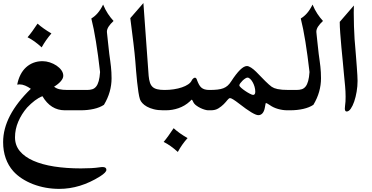

<svg xmlns="http://www.w3.org/2000/svg" viewBox="-20 -733 2386 1231"><path d="M309.6 -518.6Q272.9 -476.1 247.1 -429.2Q201.7 -471.7 156.7 -494.1Q171.4 -511.2 187.3 -533Q203.1 -554.7 220.7 -581.5Q256.3 -549.8 309.6 -518.6ZM395.5 -25.9Q305.2 -25.9 252 -116.2Q228.5 -107.4 203.4 -88.4Q178.2 -69.3 153.8 -43.5Q118.2 -2.4 97.2 46.6Q76.2 95.7 76.2 147.5Q76.2 198.2 106.9 235.6Q137.7 272.9 193.6 297.6Q249.5 322.3 327.1 334.5Q404.8 346.7 498.5 346.7Q535.2 346.7 565.2 345Q595.2 343.3 617.7 339.8Q623.5 338.9 628.7 338.4Q633.8 337.9 637.7 337.9Q662.1 337.9 662.1 356Q662.1 372.1 621.6 397.9Q493.7 478 359.9 478Q271 478 191.9 447.8Q153.8 433.1 121.1 411.9Q88.4 390.6 64.9 364.3Q33.2 328.6 16.6 281.5Q0 234.4 0 178.2Q0 92.8 44.7 7.3Q89.4 -78.1 177.7 -163.6Q159.2 -176.8 141.1 -184.3Q123 -191.9 105.5 -191.9Q105 -191.9 102.8 -191.7Q100.6 -191.4 90.3 -190.4Q97.2 -226.1 111.6 -254.2Q126 -282.2 147.2 -301.5Q168.5 -320.8 195.1 -330.8Q221.7 -340.8 252.4 -340.8Q275.9 -340.8 299.6 -333Q323.2 -325.2 342.5 -312.3Q361.8 -299.3 373.8 -282.5Q385.7 -265.6 385.7 -247.1Q385.7 -230.5 369.6 -211.9Q353.5 -193.4 326.7 -177.2Q334 -171.4 342 -167.5Q350.1 -163.6 360.1 -161.1Q370.1 -158.7 383.1 -157.5Q396 -156.2 413.1 -156.2H493.2Q498 -156.2 501.2 -146.5Q504.4 -136.7 506.1 -122.3Q507.8 -107.9 507.8 -91.1Q507.8 -74.2 506.1 -59.8Q504.4 -45.4 501.2 -35.6Q498 -25.9 493.2 -25.9Z M566.4 -615.2Q586.9 -627 605.7 -648.4Q624.5 -669.9 641.1 -703.6Q655.3 -669.9 672.1 -644.5Q689 -619.1 708 -598.6Q687 -579.1 676.3 -562.3Q665.5 -545.4 665.5 -529.8Q665.5 -527.3 666 -522.7Q666.5 -518.1 668 -503.9Q669.4 -489.7 672.4 -462.4Q675.3 -435.1 680.7 -387.2Q684.1 -362.8 686.8 -343Q689.5 -323.2 691.4 -305.4Q693.4 -287.6 694.3 -269.5Q695.3 -251.5 695.3 -231Q695.3 -187.5 683.3 -145Q671.4 -102.5 646.5 -61Q620.1 -43.5 581.3 -34.7Q542.5 -25.9 498 -25.9H483.4Q478.5 -25.9 475.3 -35.6Q472.2 -45.4 470.5 -59.8Q468.8 -74.2 468.8 -91.1Q468.8 -107.9 470.5 -122.3Q472.2 -136.7 475.3 -146.5Q478.5 -156.2 483.4 -156.2H537.6Q557.6 -156.2 572 -160.9Q586.4 -165.5 596.7 -178.5Q606.9 -191.4 613 -213.6Q619.1 -235.8 621.6 -271Q609.4 -378.9 595.2 -466.3Q581.1 -553.7 565.9 -612.8Z M899.4 -713.4 933.1 -246.6Q935.5 -221.2 941.2 -203.9Q946.8 -186.5 958 -176Q969.2 -165.5 988 -160.9Q1006.8 -156.2 1035.2 -156.2H1040Q1044.9 -156.2 1048.1 -146.5Q1051.3 -136.7 1053 -122.3Q1054.7 -107.9 1054.7 -91.1Q1054.7 -74.2 1053 -59.8Q1051.3 -45.4 1048.1 -35.6Q1044.9 -25.9 1040 -25.9H1025.4Q992.2 -25.9 966.3 -32.5Q940.4 -39.1 922.1 -49.3Q903.8 -59.6 892.6 -72Q881.3 -84.5 877.4 -96.2Q872.1 -112.3 867.4 -142.6Q862.8 -172.9 859.1 -208Q855.5 -243.2 852.5 -278.3Q849.6 -313.5 847.7 -339.8Q843.8 -388.2 835.4 -457.5Q827.1 -526.9 815.4 -616.7Z M1182.6 152.3Q1146 192.9 1120.1 241.2Q1074.7 199.7 1029.3 176.8Q1043.9 159.7 1059.8 137.5Q1075.7 115.2 1093.3 88.9Q1129.4 122.1 1182.6 152.3ZM1035.2 -156.2Q1065.9 -156.2 1094.5 -160.6Q1123 -165 1146.2 -172.9Q1169.4 -180.7 1186 -191.9Q1202.6 -203.1 1209 -216.8Q1213.9 -226.6 1220 -230.7Q1226.1 -234.9 1230 -234.9Q1234.4 -234.9 1238 -230.5Q1241.7 -226.1 1243.2 -219.2Q1249.5 -202.6 1255.9 -190.9Q1262.2 -179.2 1271 -171.4Q1279.8 -163.6 1292.5 -159.9Q1305.2 -156.2 1323.2 -156.2H1328.1Q1333 -156.2 1336.2 -146.5Q1339.4 -136.7 1341.1 -122.3Q1342.8 -107.9 1342.8 -91.1Q1342.8 -74.2 1341.1 -59.8Q1339.4 -45.4 1336.2 -35.6Q1333 -25.9 1328.1 -25.9H1313.5Q1307.1 -25.9 1293.7 -29.5Q1280.3 -33.2 1265.4 -40.3Q1250.5 -47.4 1237.1 -57.6Q1223.6 -67.9 1217.8 -81.5Q1211.9 -94.2 1209.5 -94.2Q1208 -94.2 1205.6 -91.6Q1203.1 -88.9 1197.8 -83.5Q1181.6 -68.4 1163.1 -57.4Q1144.5 -46.4 1124.8 -39.6Q1105 -32.7 1084.5 -29.3Q1064 -25.9 1044.9 -25.9H1030.3Q1025.4 -25.9 1022.2 -35.6Q1019 -45.4 1017.3 -59.8Q1015.6 -74.2 1015.6 -91.1Q1015.6 -107.9 1017.3 -122.3Q1019 -136.7 1022.2 -146.5Q1025.4 -156.2 1030.3 -156.2Z M1602.5 -124.5Q1616.7 -124.5 1616.7 -145Q1616.7 -160.6 1612.1 -176.8Q1607.4 -192.9 1600.1 -205.8Q1592.8 -218.8 1584 -227.1Q1575.2 -235.4 1566.4 -235.4Q1561 -235.4 1552.2 -229.7Q1543.5 -224.1 1535.2 -216.1Q1526.9 -208 1520.8 -199.7Q1514.6 -191.4 1514.6 -185.5Q1514.6 -180.2 1526.1 -169.9Q1537.6 -159.7 1552.5 -149.7Q1567.4 -139.6 1582 -132.1Q1596.7 -124.5 1602.5 -124.5ZM1323.2 -156.2Q1353 -156.2 1374.5 -158.7Q1396 -161.1 1411.9 -167.2Q1427.7 -173.3 1439.7 -184.1Q1451.7 -194.8 1461.9 -210.9Q1525.9 -309.6 1563 -309.6Q1574.2 -309.6 1590.3 -299.1Q1606.4 -288.6 1622.1 -272.9Q1655.3 -238.3 1680.7 -213.1Q1706.1 -188 1721.7 -176.8Q1729 -171.9 1738 -168.2Q1747.1 -164.6 1759.5 -161.9Q1772 -159.2 1789.6 -157.7Q1807.1 -156.2 1831.1 -156.2H1835.9Q1840.8 -156.2 1844 -146.5Q1847.2 -136.7 1848.9 -122.3Q1850.6 -107.9 1850.6 -91.1Q1850.6 -74.2 1848.9 -59.8Q1847.2 -45.4 1844 -35.6Q1840.8 -25.9 1835.9 -25.9H1821.3Q1793 -25.9 1762.7 -34.4Q1732.4 -43 1710 -59.1Q1702.1 -64.9 1694.8 -68.6Q1687.5 -72.3 1685.1 -72.8Q1683.6 -72.8 1682.1 -64.7Q1680.7 -56.6 1678.2 -43.9Q1674.3 -20.5 1663.6 -7.6Q1652.8 5.4 1636.2 5.4Q1607.4 5.4 1513.2 -68.4Q1467.3 -104 1455.1 -104Q1447.8 -104 1438.2 -91.8Q1428.7 -79.6 1414.3 -64.9Q1399.9 -50.3 1380.1 -38.1Q1360.4 -25.9 1333 -25.9H1318.4Q1313.5 -25.9 1310.3 -35.6Q1307.1 -45.4 1305.4 -59.8Q1303.7 -74.2 1303.7 -91.1Q1303.7 -107.9 1305.4 -122.3Q1307.1 -136.7 1310.3 -146.5Q1313.5 -156.2 1318.4 -156.2Z M1909.2 -615.2Q1929.7 -627 1948.5 -648.4Q1967.3 -669.9 1983.9 -703.6Q1998 -669.9 2014.9 -644.5Q2031.7 -619.1 2050.8 -598.6Q2029.8 -579.1 2019 -562.3Q2008.3 -545.4 2008.3 -529.8Q2008.3 -527.3 2008.8 -522.7Q2009.3 -518.1 2010.7 -503.9Q2012.2 -489.7 2015.1 -462.4Q2018.1 -435.1 2023.4 -387.2Q2026.9 -362.8 2029.5 -343Q2032.2 -323.2 2034.2 -305.4Q2036.1 -287.6 2037.1 -269.5Q2038.1 -251.5 2038.1 -231Q2038.1 -187.5 2026.1 -145Q2014.2 -102.5 1989.3 -61Q1962.9 -43.5 1924.1 -34.7Q1885.3 -25.9 1840.8 -25.9H1826.2Q1821.3 -25.9 1818.1 -35.6Q1814.9 -45.4 1813.2 -59.8Q1811.5 -74.2 1811.5 -91.1Q1811.5 -107.9 1813.2 -122.3Q1814.9 -136.7 1818.1 -146.5Q1821.3 -156.2 1826.2 -156.2H1880.4Q1900.4 -156.2 1914.8 -160.9Q1929.2 -165.5 1939.5 -178.5Q1949.7 -191.4 1955.8 -213.6Q1961.9 -235.8 1964.4 -271Q1952.1 -378.9 1938 -466.3Q1923.8 -553.7 1908.7 -612.8Z M2249 -697.8 2248 -651.9Q2248 -606 2249.5 -563.7Q2251 -521.5 2253.4 -481.9Q2253.9 -476.6 2255.4 -458.3Q2256.8 -439.9 2259 -414.6Q2261.2 -389.2 2263.4 -359.4Q2265.6 -329.6 2267.8 -301.8Q2270 -273.9 2271.2 -250.5Q2272.5 -227.1 2272.5 -214.4Q2272.5 -180.2 2266.6 -145.3Q2260.7 -110.4 2251 -82Q2241.2 -53.7 2228.8 -35.9Q2216.3 -18.1 2202.6 -18.1Q2190.9 -18.1 2190.9 -37.6Q2190.9 -39.6 2191.4 -43.2Q2191.9 -46.9 2191.9 -48.3V-50.8Q2194.3 -66.9 2195.1 -82.3Q2195.8 -97.7 2195.8 -113.3Q2195.8 -146.5 2192.6 -180.7Q2189.5 -214.8 2185.5 -254.4Q2182.6 -289.6 2178 -335.7Q2173.3 -381.8 2168.9 -429.4Q2164.6 -477.1 2161.4 -520.3Q2158.2 -563.5 2158.2 -592.8Z"/></svg>

Font: XB Niloofar
Style: Bold
Weight: 700
Designer: Behnam
Foundry: Irmug
Version: Version 7.201 2008